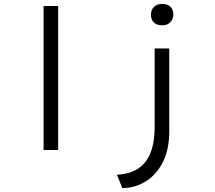

<svg xmlns="http://www.w3.org/2000/svg" viewBox="-20 -771 1105 987"><path d="M204 0V-740H279V0ZM609 196 581 127Q648 124 691 95Q734 66 754.5 12.5Q775 -41 775 -116V-522H850V-94Q850 -4 818 60.5Q786 125 731.5 160Q677 195 609 196ZM814 -641Q786 -641 771 -655.5Q756 -670 756 -696Q756 -720 771.5 -735.5Q787 -751 814 -751Q841 -751 856 -736.5Q871 -722 871 -696Q871 -672 855.5 -656.5Q840 -641 814 -641Z"/></svg>

Font: Lexend Zetta Light
Style: Regular
Weight: 300
Designer: Bonnie Shaver-Troup, Thomas Jockin
Foundry: Lexend
Version: Version 1.007